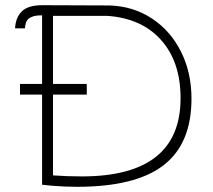

<svg xmlns="http://www.w3.org/2000/svg" viewBox="-20 -711 819 739"><path d="M717 -331Q717 -158 609.5 -75Q502 8 277 8Q229 8 181 4L142 0V-347H57V-388H142V-652Q122 -652 111 -649Q100 -646 91 -640Q83 -633 80 -624Q77 -615 76 -602H38Q40 -645 66 -669Q90 -691 143 -691L402 -690Q493 -687 564.5 -640Q636 -593 676.5 -512.5Q717 -432 717 -331ZM675 -333Q675 -473 600 -557Q525 -641 392 -650H184V-388H314V-347H184V-36Q236 -32 295 -32Q675 -32 675 -333Z"/></svg>

Font: Bellota Light
Style: Regular
Weight: 300
Designer: Kemie Guaida
Foundry: Kemie Guaida
Version: Version 4.001